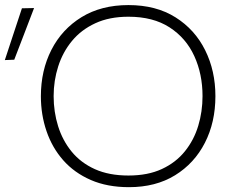

<svg xmlns="http://www.w3.org/2000/svg" viewBox="-78 -746 947 775"><path d="M442.5 9.5Q355 9.5 288.5 -19.5Q222 -48.5 177.2 -99.2Q132.5 -150 109.8 -216.5Q87 -283 87 -357.5Q87 -461.5 129.5 -544.8Q172 -628 251.2 -676.8Q330.5 -725.5 440.5 -725.5Q552 -725.5 630.5 -676Q709 -626.5 750.2 -543.2Q791.5 -460 791.5 -358Q791.5 -252.5 749 -169.5Q706.5 -86.5 628.5 -38.5Q550.5 9.5 442.5 9.5ZM440.5 -37.5Q519 -37.5 575.5 -63.8Q632 -90 668.5 -135.5Q705 -181 722.2 -238.2Q739.5 -295.5 739.5 -358Q739.5 -447 706.2 -519.8Q673 -592.5 606.5 -635.5Q540 -678.5 440.5 -678.5Q363.5 -678.5 306.8 -652.2Q250 -626 212.8 -581Q175.5 -536 157 -478.2Q138.5 -420.5 138.5 -358Q138.5 -294.5 156.5 -236.8Q174.5 -179 211.2 -134Q248 -89 305 -63.2Q362 -37.5 440.5 -37.5ZM-58.5 -503.5Q-41 -556.5 -23.8 -608.8Q-6.5 -661 10.5 -712.5L59.5 -713.5Q39 -661 19.5 -609Q-0.5 -557 -20.5 -505Z"/></svg>

Font: Heraclito ExtraLight
Style: Regular
Weight: 200
Designer: Kostas Bartsokas (font) & Cristiano Sobral (main changes)
Foundry: Kostas Bartsokas (font) & Cristiano Sobral (main changes)
Version: Version 1.00;July 8, 2020;FontCreator 13.0.0.2655 64-bit